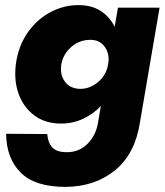

<svg xmlns="http://www.w3.org/2000/svg" viewBox="-20 -490 645 752"><path d="M4 34 165 35Q168 70 185.5 88Q203 106 240 106Q289 107 322.5 73.5Q356 40 364 -10L375 -75Q345 -43 305 -24.5Q265 -6 219 -6Q159 -6 116.5 -36.5Q74 -67 54 -119.5Q34 -172 42 -238Q51 -307 86.5 -359.5Q122 -412 175 -441Q228 -470 287 -470Q339 -470 374.5 -447Q410 -424 429 -385L442 -460H605L528 -10Q509 113 430.5 177Q352 241 237 242Q117 242 61 186Q5 130 4 34ZM220 -237Q214 -198 234 -170.5Q254 -143 293 -142Q328 -141 359.5 -165Q391 -189 401 -226L405 -247Q408 -284 388.5 -309Q369 -334 334 -334Q291 -334 259 -306Q227 -278 220 -237Z"/></svg>

Font: Jost* Heavy
Style: Italic
Weight: 800
Italic angle: -10°
Version: Version 3.7